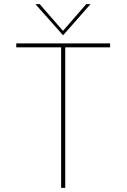

<svg xmlns="http://www.w3.org/2000/svg" viewBox="-20 -913 615 933"><path d="M515 -702V-683H297V0H277V-683H59V-702ZM420 -893 287 -742H286L152 -893H173L286 -763L399 -893Z"/></svg>

Font: Josefin Sans Thin
Style: Regular
Weight: 250
Designer: Santiago Orozco
Foundry: Typemade
Version: Version 2.000